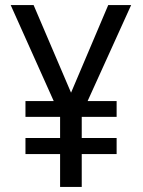

<svg xmlns="http://www.w3.org/2000/svg" viewBox="-20 -734 560 754"><path d="M259 -370 112 -714H22L191 -337H80V-275H216V-192H80V-129H216V0H301V-129H438V-192H301V-275H438V-337H324L495 -714H405Z"/></svg>

Font: Noto Sans Sinhala UI SemiCondensed
Style: Regular
Weight: 400
Width: 4
Designer: Jelle Bosma - Monotype Design Team
Foundry: Monotype Imaging Inc.
Version: Version 2.006